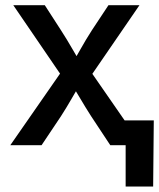

<svg xmlns="http://www.w3.org/2000/svg" viewBox="-20 -549 603 726"><path d="M19 0 232.4 -307.1 231.4 -234.9 30.3 -529.3H149.4L210.9 -434.1Q233.9 -398.4 253.2 -364.7Q272.5 -331.1 292 -298.3H246.6Q266.6 -331.1 285.4 -364.7Q304.2 -398.4 327.1 -434.1L390.1 -529.3H507.3L304.2 -233.4L304.7 -305.2L516.1 0H397L324.7 -109.4Q302.2 -144.5 283.2 -177Q264.2 -209.5 244.6 -241.2H289.6Q270 -209.5 251.5 -177Q232.9 -144.5 210.4 -109.4L137.2 0ZM455.1 156.2V0H417V-93.8H561.5L559.1 156.2Z"/></svg>

Font: Inter 24pt Medium
Style: Regular
Weight: 500
Designer: Rasmus Andersson
Foundry: rsms
Version: Version 4.001;git-66647c0bb